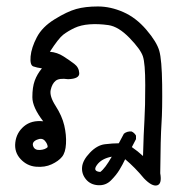

<svg xmlns="http://www.w3.org/2000/svg" viewBox="-20 -262 540 588"><path d="M420.9 284.2Q393.6 251 363.3 225.6Q355.5 242.2 345.7 258.3Q335.9 274.4 319.8 290.5Q303.7 306.6 280.3 305.2Q256.8 303.7 243.2 287.1Q229.5 270.5 231.4 249.5Q233.4 228.5 255.4 205.6Q277.3 182.6 301.3 179.7Q325.2 176.8 343.8 176.8L359.4 147.5Q369.1 139.6 382.8 140.6Q391.6 144.5 396.5 153.3V164.1L383.8 188.5Q402.3 201.2 418 215.8Q419.9 144.5 422.4 105Q424.8 65.4 424.8 -1.5Q424.8 -68.4 417.5 -89.8Q410.2 -111.3 376.5 -146Q342.8 -180.7 312 -185.1Q281.2 -189.5 254.4 -187.5Q227.5 -185.5 208 -176.3Q188.5 -167 173.8 -155.8Q159.2 -144.5 132.8 -103.5Q155.3 -101.6 174.3 -89.4Q193.4 -77.1 207.5 -66.4Q221.7 -55.7 222.7 -38.1Q223.6 -20.5 188.5 -19.5Q161.1 -23.4 150.4 -14.6Q139.6 -5.9 135.3 13.2Q130.9 32.2 150.4 62.5Q169.9 92.8 176.8 122.1Q183.6 151.4 182.1 178.2Q180.7 205.1 169.9 218.3Q159.2 231.4 138.2 241.2Q117.2 251 89.8 248.5Q62.5 246.1 43 225.1Q23.4 204.1 26.9 174.3Q30.3 144.5 53.2 125Q76.2 105.5 112.3 109.4Q79.1 66.4 79.1 35.6Q79.1 4.9 86.4 -15.1Q93.8 -35.2 108.4 -52.7Q92.8 -54.7 82 -58.6Q71.3 -62.5 73.7 -89.4Q76.2 -116.2 92.8 -147.9Q109.4 -179.7 147.5 -203.1Q185.5 -226.6 213.4 -234.4Q241.2 -242.2 279.8 -242.2Q318.4 -242.2 357.4 -225.1Q396.5 -208 428.2 -170.9Q460 -133.8 467.8 -106.4Q475.6 -79.1 476.6 -2.9Q477.5 73.2 474.6 115.7Q471.7 158.2 470.7 268.6Q476.6 301.8 460.9 305.7Q445.3 309.6 420.9 284.2ZM287.1 264.6Q301.8 253.9 322.3 217.8Q291 223.6 276.9 243.2Q262.7 262.7 287.1 264.6ZM126 188.5Q126 178.7 117.2 168.9Q108.4 159.2 92.8 166Q77.1 172.9 81.5 185.5Q85.9 198.2 102.1 197.3Q118.2 196.3 126 188.5Z"/></svg>

Font: JasonHandwriting2
Style: Regular
Weight: 400
Version: Version 1.05.10